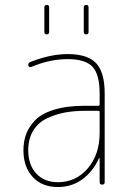

<svg xmlns="http://www.w3.org/2000/svg" viewBox="-20 -750 540 780"><path d="M384.8 -210V-294.9Q384.8 -299.8 379.9 -299.8H325.2Q281.2 -299.8 244.1 -293Q207 -286.1 171.4 -269.5Q135.7 -252.9 115.2 -219.7Q94.7 -186.5 94.7 -139.6Q94.7 -80.1 127.4 -44.9Q160.2 -9.8 214.8 -9.8Q289.1 -9.8 336.9 -66.4Q384.8 -123 384.8 -210ZM379.9 -320.3Q384.8 -320.3 384.8 -325.2V-370.1Q384.8 -447.3 356 -478.5Q327.1 -509.8 254.9 -509.8Q181.6 -509.8 105.5 -477.5Q101.6 -476.6 98.1 -479Q94.7 -481.4 94.7 -485.4Q94.7 -496.1 105.5 -499Q185.5 -530.3 254.9 -530.3Q335.9 -530.3 370.6 -493.2Q405.3 -456.1 405.3 -370.1V-9.8Q405.3 0 395 0Q384.8 0 384.8 -9.8V-106.4Q384.8 -107.4 383.8 -107.4Q381.8 -107.4 381.8 -106.4Q357.4 -52.7 314.5 -21.5Q271.5 9.8 214.8 9.8Q150.4 9.8 112.8 -31.2Q75.2 -72.3 75.2 -139.6Q75.2 -173.8 85.4 -203.1Q95.7 -232.4 121.6 -260.3Q147.5 -288.1 199.2 -304.2Q251 -320.3 325.2 -320.3ZM320.3 -620.1V-719.7Q320.3 -729.5 330.1 -730Q339.8 -730.5 339.8 -719.7V-620.1Q339.8 -610.4 330.1 -610.4Q320.3 -610.4 320.3 -620.1ZM160.2 -620.1V-719.7Q160.2 -729.5 169.9 -730Q179.7 -730.5 179.7 -719.7V-620.1Q179.7 -610.4 169.9 -610.4Q160.2 -610.4 160.2 -620.1Z"/></svg>

Font: Rounded-L Mgen+ 2m thin
Style: Regular
Weight: 100
Designer: [Source Han Sans]
Ryoko NISHIZUKA  (kana & ideographs); Paul D. Hunt (Latin, Greek & Cyrillic); Wenlong ZHANG  (bopomofo
Version: Version 1.059.20150602